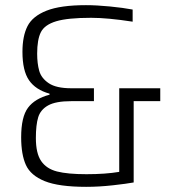

<svg xmlns="http://www.w3.org/2000/svg" viewBox="-20 -716 671 744"><path d="M601 -374V-324H498V-9Q471 -4 417.5 2Q364 8 314 8Q208 8 153.5 -14Q99 -36 80.5 -76.5Q62 -117 62 -184Q62 -263 88.5 -298.5Q115 -334 172 -349V-353Q118 -368 92.5 -405Q67 -442 67 -515Q67 -576 86.5 -614.5Q106 -653 160 -674.5Q214 -696 313 -696Q354 -696 405.5 -691Q457 -686 494 -679V-632Q397 -647 333 -647Q242 -647 197.5 -633.5Q153 -620 138.5 -591.5Q124 -563 124 -508Q124 -470 132 -441.5Q140 -413 169 -393.5Q198 -374 256 -374H344V-324H256Q196 -324 166.5 -307.5Q137 -291 128 -261.5Q119 -232 119 -181Q119 -122 139.5 -92Q160 -62 201 -51.5Q242 -41 315 -41Q389 -41 442 -50V-374Z"/></svg>

Font: Saira SemiCondensed Light
Style: Regular
Weight: 300
Width: 4
Designer: Hector Gatti with collaboration of the Omnibus-Type team
Foundry: Omnibus-Type
Version: Version 0.072; ttfautohint (v1.8)